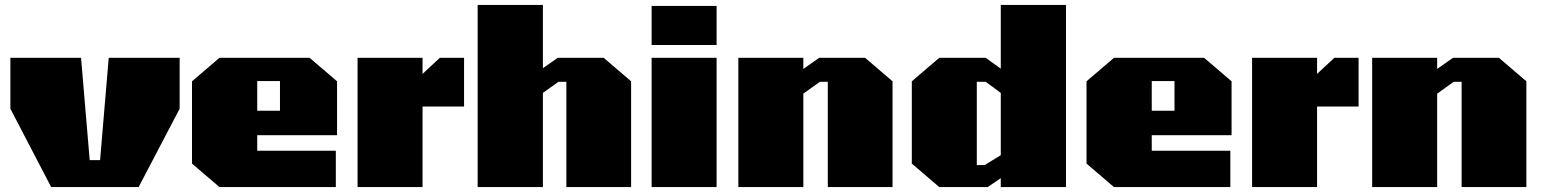

<svg xmlns="http://www.w3.org/2000/svg" viewBox="-20 -757 6236 777"><path d="M187 0 22 -317V-523H308L343 -109H385L420 -523H707V-317L541 0Z M868 0 757 -95V-428L868 -523H1233L1344 -428V-210H1021V-147H1339V0ZM1021 -309H1113V-429H1021Z M1427 0V-523H1690V-458L1760 -523H1858V-326H1690V0Z M1913 0V-737H2177V-481L2237 -523H2423L2534 -428V0H2272V-426H2240L2177 -381V0Z M2617 -575V-733H2880V-575ZM2617 0V-523H2880V0Z M2968 0V-523H3231V-478L3295 -523H3481L3592 -428V0H3330V-426H3298L3231 -378V0Z M3781 0 3670 -95V-428L3781 -523H3969L4030 -479V-737H4294V0H4030V-36L3977 0ZM3933 -89H3965L4030 -129V-381L3969 -426H3933Z M4488 0 4377 -95V-428L4488 -523H4853L4964 -428V-210H4641V-147H4959V0ZM4641 -309H4733V-429H4641Z M5047 0V-523H5310V-458L5380 -523H5478V-326H5310V0Z M5533 0V-523H5796V-478L5860 -523H6046L6157 -428V0H5895V-426H5863L5796 -378V0Z"/></svg>

Font: Tomorrow ExtraBold
Style: Regular
Weight: 800
Designer: Tony de Marco, Monica Rizzolli
Foundry: Just in Type
Version: Version 2.002